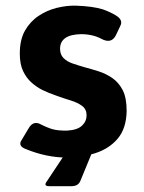

<svg xmlns="http://www.w3.org/2000/svg" viewBox="-20 -534 503 669"><path d="M55.7 -46.7 81 -89Q95.7 -112.3 118 -102.7Q144 -89.3 163.2 -83.8Q182.3 -78.3 214.7 -79Q249.7 -81 265.7 -96.2Q281.7 -111.3 281.7 -132.3Q281.7 -153.3 266.3 -164.8Q251 -176.3 227.2 -183.7Q203.3 -191 177.3 -200.3Q146.7 -211 127.3 -220.7Q108 -230.3 90 -246.2Q72 -262 60.5 -286.2Q49 -310.3 49 -347Q49 -395.7 67 -427.3Q85 -459 114.2 -478.5Q143.3 -498 177.5 -506.5Q211.7 -515 244 -514.3Q303.3 -512.3 338.7 -501.3Q363.7 -492.3 382 -481.3Q410.3 -465.3 399.3 -444L383.7 -411Q368 -380 333.3 -398.7Q303.7 -414.7 262.7 -415Q226 -414.3 207.7 -401.5Q189.3 -388.7 189.3 -364.3Q189.3 -343.7 201.3 -331.7Q213.3 -319.7 232.5 -313Q251.7 -306.3 273.7 -300Q297.7 -293.7 323.5 -285.5Q349.3 -277.3 371.7 -261.8Q394 -246.3 407.7 -219.7Q421.3 -193 421.3 -146.7Q420 -86.3 390.2 -51Q360.3 -15.7 312 -0.3Q263.7 15 208.3 15Q140.3 14 70.7 -14.3Q40.7 -25.3 55.7 -46.7ZM143.3 97.7 204.7 5.3Q216.7 -12 239 -12H283.7Q303.7 -11.3 298 4L260.3 95.7Q252.7 114.7 229.7 114.7H151.3Q130.3 114.7 143.3 97.7Z"/></svg>

Font: Vivano Light
Style: Regular
Weight: 300
Designer: Joe Prince, Josias Burgherr
Version: Version 2.064;September 19, 2022;FontCreator 14.0.0.2877 64-